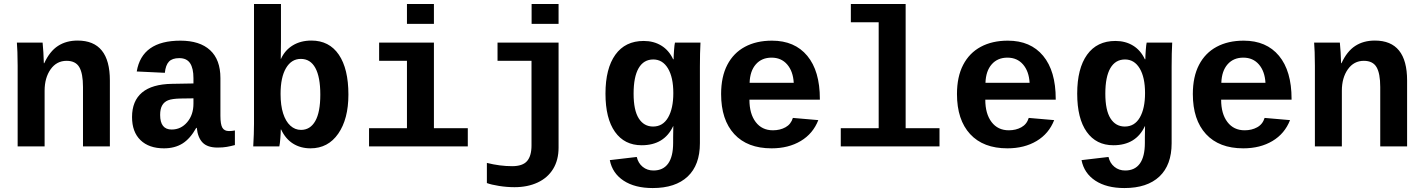

<svg xmlns="http://www.w3.org/2000/svg" viewBox="-20 -745 7241 977"><path d="M402.3 0V-302.2Q402.3 -371.1 383.5 -403.3Q364.7 -435.5 318.8 -435.5Q268.1 -435.5 237.5 -392.3Q207 -349.1 207 -283.2V0H69.8V-410.2Q69.8 -452.6 68.6 -479.7Q67.4 -506.8 65.9 -528.3H196.8Q198.2 -519 200.7 -478.8Q203.1 -438.5 203.1 -423.3H205.1Q232.9 -483.9 274.9 -511.2Q316.9 -538.6 375 -538.6Q539.1 -538.6 539.1 -335.4V0Z M814.5 9.8Q737.8 9.8 694.8 -32Q651.9 -73.7 651.9 -149.4Q651.9 -231.4 702.9 -274.2Q753.9 -316.9 855.5 -318.4L964.4 -320.3V-347.2Q964.4 -397.5 947.3 -423.3Q930.2 -449.2 892.1 -449.2Q856.4 -449.2 839.6 -431.4Q822.8 -413.6 818.8 -374.5L675.8 -381.3Q702.1 -538.1 897.9 -538.1Q996.6 -538.1 1049.1 -489.7Q1101.6 -441.4 1101.6 -347.7V-156.2Q1101.6 -111.8 1111.6 -95Q1121.6 -78.1 1145 -78.1Q1160.6 -78.1 1175.3 -81.1V-6.8Q1163.1 -3.9 1153.3 -1.5Q1143.6 1 1133.8 2.4Q1124 3.9 1113 4.9Q1102.1 5.9 1087.4 5.9Q1035.6 5.9 1011 -19.5Q986.3 -44.9 981.4 -94.2H978.5Q947.8 -39.1 908.4 -14.6Q869.1 9.8 814.5 9.8ZM964.4 -244.6 898.9 -243.7Q855 -242.7 835.2 -234.6Q815.4 -226.6 805.2 -208.7Q794.9 -190.9 794.9 -160.2Q794.9 -85.9 853.5 -85.9Q900.9 -85.9 932.6 -123.3Q964.4 -160.6 964.4 -217.8Z M1268.6 0Q1272.5 -66.4 1272.5 -115.2V-724.6H1409.7V-532.2L1408.7 -445.3H1409.7Q1429.7 -489.7 1470 -514.2Q1510.3 -538.6 1564.5 -538.6Q1655.3 -538.6 1704.1 -466.8Q1752.9 -395 1752.9 -263.7Q1752.9 -139.6 1701.2 -64.9Q1649.4 9.8 1560.1 9.8Q1509.3 9.8 1470.9 -14.4Q1432.6 -38.6 1410.6 -85.9H1408.7Q1408.7 -69.8 1406.5 -41.3Q1404.3 -12.7 1401.4 0ZM1407.7 -267.1Q1407.7 -208.5 1420.7 -168Q1433.6 -127.4 1457.3 -105.7Q1481 -84 1511.7 -84Q1558.6 -84 1584.2 -128.9Q1609.9 -173.8 1609.9 -263.7Q1609.9 -353 1584.7 -399.2Q1559.6 -445.3 1510.7 -445.3Q1462.9 -445.3 1435.3 -398.4Q1407.7 -351.6 1407.7 -267.1Z M2188 -92.8H2360.4V0H1857.9V-92.8H2050.8V-435.5H1909.2V-528.3H2188ZM2050.8 -623.5V-724.6H2188V-623.5Z M2822.3 6.3Q2822.3 69.3 2794.7 114.5Q2767.1 159.7 2716.1 183.6Q2665 207.5 2598.1 207.5Q2559.6 207.5 2519.5 201.2Q2479.5 194.8 2457.5 186.5V84Q2523.9 100.6 2585.9 100.6Q2639.6 100.6 2662.1 74.5Q2684.6 48.3 2684.6 -4.9V-435.5H2511.7V-528.3H2822.3ZM2685.1 -623.5V-724.6H2822.3V-623.5Z M3301.3 211.9Q3210.4 211.9 3153.3 174.3Q3096.2 136.7 3083 69.8L3220.2 53.7Q3227.5 85.4 3250.5 104Q3273.4 122.6 3305.2 122.6Q3354.5 122.6 3379.9 87.2Q3405.3 51.8 3405.3 -18.1V-46.9L3406.2 -103H3405.3Q3359.9 -5.9 3245.1 -5.9Q3157.7 -5.9 3109.4 -74Q3061 -142.1 3061 -268.6Q3061 -396.5 3111.3 -466.6Q3161.6 -536.6 3255.4 -536.6Q3306.6 -536.6 3345.2 -512.9Q3383.8 -489.3 3405.3 -443.4H3407.7Q3407.7 -460.4 3409.9 -489.7Q3412.1 -519 3414.6 -528.3H3544.4Q3541.5 -475.6 3541.5 -406.2V-16.1Q3541.5 94.7 3479.2 153.3Q3417 211.9 3301.3 211.9ZM3406.2 -271.5Q3406.2 -351.6 3378.9 -397Q3351.6 -442.4 3304.2 -442.4Q3255.4 -442.4 3229.7 -398.2Q3204.1 -354 3204.1 -268.6Q3204.1 -183.6 3230.5 -142.3Q3256.8 -101.1 3303.2 -101.1Q3353 -101.1 3379.6 -147Q3406.2 -192.9 3406.2 -271.5Z M3906.2 9.8Q3783.2 9.8 3716.3 -62.7Q3649.4 -135.3 3649.4 -266.6Q3649.4 -354.5 3680.9 -415Q3712.4 -475.6 3770.5 -506.8Q3828.6 -538.1 3908.2 -538.1Q4023.9 -538.1 4087.9 -460.9Q4151.9 -383.8 4151.9 -241.7V-237.8H3793.5Q3793.5 -166 3825.4 -124Q3857.4 -82 3913.1 -82Q3949.2 -82 3977.1 -97.4Q4004.9 -112.8 4014.6 -145L4144 -133.8Q4117.2 -64.9 4054.7 -27.6Q3992.2 9.8 3906.2 9.8ZM3906.2 -451.7Q3856 -451.7 3826.2 -417.7Q3796.4 -383.8 3794.4 -323.7H4019Q4015.6 -382.3 3985.6 -417Q3955.6 -451.7 3906.2 -451.7Z M4588.4 -92.8H4760.7V0H4258.3V-92.8H4451.2V-631.8H4309.6V-724.6H4588.4Z M5106.4 9.8Q4983.4 9.8 4916.5 -62.7Q4849.6 -135.3 4849.6 -266.6Q4849.6 -354.5 4881.1 -415Q4912.6 -475.6 4970.7 -506.8Q5028.8 -538.1 5108.4 -538.1Q5224.1 -538.1 5288.1 -460.9Q5352.1 -383.8 5352.1 -241.7V-237.8H4993.7Q4993.7 -166 5025.6 -124Q5057.6 -82 5113.3 -82Q5149.4 -82 5177.2 -97.4Q5205.1 -112.8 5214.8 -145L5344.2 -133.8Q5317.4 -64.9 5254.9 -27.6Q5192.4 9.8 5106.4 9.8ZM5106.4 -451.7Q5056.2 -451.7 5026.4 -417.7Q4996.6 -383.8 4994.6 -323.7H5219.2Q5215.8 -382.3 5185.8 -417Q5155.8 -451.7 5106.4 -451.7Z M5701.7 211.9Q5610.8 211.9 5553.7 174.3Q5496.6 136.7 5483.4 69.8L5620.6 53.7Q5627.9 85.4 5650.9 104Q5673.8 122.6 5705.6 122.6Q5754.9 122.6 5780.3 87.2Q5805.7 51.8 5805.7 -18.1V-46.9L5806.6 -103H5805.7Q5760.3 -5.9 5645.5 -5.9Q5558.1 -5.9 5509.8 -74Q5461.4 -142.1 5461.4 -268.6Q5461.4 -396.5 5511.7 -466.6Q5562 -536.6 5655.8 -536.6Q5707 -536.6 5745.6 -512.9Q5784.2 -489.3 5805.7 -443.4H5808.1Q5808.1 -460.4 5810.3 -489.7Q5812.5 -519 5814.9 -528.3H5944.8Q5941.9 -475.6 5941.9 -406.2V-16.1Q5941.9 94.7 5879.6 153.3Q5817.4 211.9 5701.7 211.9ZM5806.6 -271.5Q5806.6 -351.6 5779.3 -397Q5752 -442.4 5704.6 -442.4Q5655.8 -442.4 5630.1 -398.2Q5604.5 -354 5604.5 -268.6Q5604.5 -183.6 5630.9 -142.3Q5657.2 -101.1 5703.6 -101.1Q5753.4 -101.1 5780 -147Q5806.6 -192.9 5806.6 -271.5Z M6306.6 9.8Q6183.6 9.8 6116.7 -62.7Q6049.8 -135.3 6049.8 -266.6Q6049.8 -354.5 6081.3 -415Q6112.8 -475.6 6170.9 -506.8Q6229 -538.1 6308.6 -538.1Q6424.3 -538.1 6488.3 -460.9Q6552.2 -383.8 6552.2 -241.7V-237.8H6193.8Q6193.8 -166 6225.8 -124Q6257.8 -82 6313.5 -82Q6349.6 -82 6377.4 -97.4Q6405.3 -112.8 6415 -145L6544.4 -133.8Q6517.6 -64.9 6455.1 -27.6Q6392.6 9.8 6306.6 9.8ZM6306.6 -451.7Q6256.3 -451.7 6226.6 -417.7Q6196.8 -383.8 6194.8 -323.7H6419.4Q6416 -382.3 6386 -417Q6356 -451.7 6306.6 -451.7Z M7003.4 0V-302.2Q7003.4 -371.1 6984.6 -403.3Q6965.8 -435.5 6919.9 -435.5Q6869.1 -435.5 6838.6 -392.3Q6808.1 -349.1 6808.1 -283.2V0H6670.9V-410.2Q6670.9 -452.6 6669.7 -479.7Q6668.5 -506.8 6667 -528.3H6797.9Q6799.3 -519 6801.8 -478.8Q6804.2 -438.5 6804.2 -423.3H6806.2Q6834 -483.9 6876 -511.2Q6918 -538.6 6976.1 -538.6Q7140.1 -538.6 7140.1 -335.4V0Z"/></svg>

Font: Cousine
Style: Bold
Weight: 700
Monospace: yes
Designer: Steve Matteson
Foundry: Ascender Corporation
Version: Version 1.20